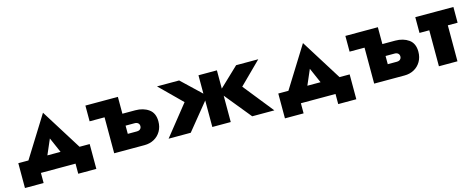

<svg xmlns="http://www.w3.org/2000/svg" viewBox="-32 -1028 4068 1650"><g transform="rotate(-15 2002.0 -202.5)"><path d="M357 -266 460 -30 623 -70 357 -495 92 -70 255 -30ZM514 0V90H675V-131H40V90H206V0Z M985 -204H1094Q1114 -204 1125 -194Q1136 -184 1136 -167Q1136 -156 1130.5 -147.5Q1125 -139 1116 -135Q1107 -131 1094 -131H985V0H1128Q1176 0 1214 -21Q1252 -42 1274 -80Q1296 -118 1296 -167Q1296 -241 1247.5 -275.5Q1199 -310 1128 -310H985ZM858 -320V0H1014V-460H725V-320Z M2066 -460 1866 -270 2086 0H2283L2069 -268L2263 -460ZM1895 -460H1731V0H1895ZM1559 -460H1362L1556 -268L1342 0H1539L1759 -270Z M2670 -266 2773 -30 2936 -70 2670 -495 2405 -70 2568 -30ZM2827 0V90H2988V-131H2353V90H2519V0Z M3298 -204H3407Q3427 -204 3438 -194Q3449 -184 3449 -167Q3449 -156 3443.5 -147.5Q3438 -139 3429 -135Q3420 -131 3407 -131H3298V0H3441Q3489 0 3527 -21Q3565 -42 3587 -80Q3609 -118 3609 -167Q3609 -241 3560.5 -275.5Q3512 -310 3441 -310H3298ZM3171 -320V0H3327V-460H3038V-320Z M3660 -460V-320H3999V-460ZM3747 -440V0H3912V-440Z"/></g></svg>

Font: Jost ExtraBold
Style: Regular
Weight: 800
Version: Version 3.710